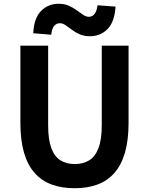

<svg xmlns="http://www.w3.org/2000/svg" viewBox="-20 -983 788 1017"><path d="M376 14Q307 14 254 -5.5Q201 -25 163.5 -67Q126 -109 107 -175Q88 -241 88 -333V-741H235V-320Q235 -243 252 -198Q269 -153 300.5 -133.5Q332 -114 376 -114Q420 -114 452 -133.5Q484 -153 501.5 -198Q519 -243 519 -320V-741H661V-333Q661 -241 642 -175Q623 -109 586 -67Q549 -25 496 -5.5Q443 14 376 14ZM456 -791Q425 -791 401.5 -801.5Q378 -812 360.5 -825.5Q343 -839 327.5 -849.5Q312 -860 297 -860Q279 -860 267 -846Q255 -832 251 -799L156 -807Q160 -887 197.5 -925Q235 -963 291 -963Q322 -963 345 -952.5Q368 -942 386.5 -928.5Q405 -915 420.5 -904.5Q436 -894 451 -894Q468 -894 480 -908Q492 -922 497 -955L592 -948Q587 -867 549.5 -829Q512 -791 456 -791Z"/></svg>

Font: Noto Sans SC
Style: Bold
Weight: 700
Designer: Ryoko NISHIZUKA  (kana, bopomofo & ideographs); Paul D. Hunt (Latin, Greek & Cyrillic); Sandoll Communications , Soo-you
Foundry: Adobe
Version: Version 2.004-H2;hotconv 1.0.118;makeotfexe 2.5.65603